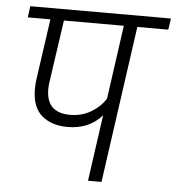

<svg xmlns="http://www.w3.org/2000/svg" viewBox="-50 -732 716 779"><g transform="rotate(5 307.5 -342.5)"><path d="M608 -639H482L392 0H337L375 -270Q323 -210 235 -210Q170 -210 130 -244Q90 -278 90 -352Q90 -372 93 -394L128 -639H36L42 -685H615ZM385 -339 427 -639H183L147 -390Q144 -372 144 -356Q144 -260 241 -260Q290 -260 328 -283.5Q366 -307 385 -339Z"/></g></svg>

Font: FiraGO Light
Style: Italic
Weight: 300
Italic angle: -8°
Designer: bBox Type GmbH
Foundry: bBox Type GmbH
Version: Version 1.001